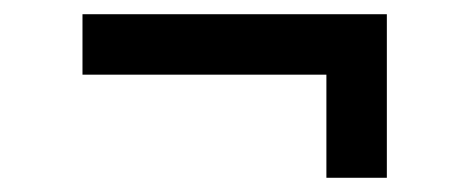

<svg xmlns="http://www.w3.org/2000/svg" viewBox="-20 -432 660 270"><path d="M439 -182V-327H96V-412H524V-182Z"/></svg>

Font: Plus Jakarta Display
Style: Regular
Weight: 400
Designer: Gumpita Rahayu
Foundry: Tokotype Studio
Version: Version 1.000;hotconv 1.0.109;makeotfexe 2.5.65596